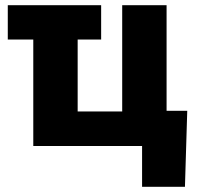

<svg xmlns="http://www.w3.org/2000/svg" viewBox="-20 -559 770 735"><path d="M367.2 -539.1V-407.7H9.8V-539.1ZM107.4 0V-539.1H277.3V-132.3H447.8V-539.1H617.7V0ZM523.9 156.2V0H479.5V-134.8H696.8L688 156.2Z"/></svg>

Font: Inter 18pt ExtraBold
Style: Regular
Weight: 800
Designer: Rasmus Andersson
Foundry: rsms
Version: Version 4.001;git-66647c0bb